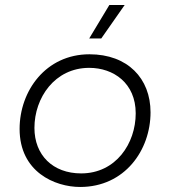

<svg xmlns="http://www.w3.org/2000/svg" viewBox="-20 -740 677 764"><path d="M299 4C476 4 579 -142 579 -293C579 -428 488 -524 336 -524C162 -524 58 -378 58 -227C58 -56 198 4 299 4ZM303 -50C190 -50 117 -123 117 -231C117 -351 198 -470 335 -470C432 -470 520 -409 520 -289C520 -169 441 -50 303 -50ZM383 -587 476 -720H415L335 -587Z"/></svg>

Font: Fixel Display 20240404 Light
Style: Italic
Weight: 300
Italic angle: -10°
Designer: AlfaBravo + MacPaw
Foundry: Kyrylo Tkachov, Marchela Mozhyna, Serhii Makarenko, Maria Weinstein, Zakhar Kryvoshyya
Version: Version 1.211;Glyphs 3.2 (3225)